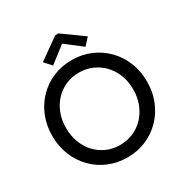

<svg xmlns="http://www.w3.org/2000/svg" viewBox="-207 -1085 1206 1257"><g transform="rotate(-30 396.5 -457.0)"><path d="M397.5 7.8Q321.3 7.8 255.9 -19.8Q190.4 -47.4 141.8 -97.2Q93.3 -147 66.2 -214.1Q39.1 -281.2 39.1 -360.4Q39.1 -438.5 65.9 -505.4Q92.8 -572.3 141.1 -622.1Q189.5 -671.9 254.6 -699.7Q319.8 -727.5 396 -727.5Q472.7 -727.5 538.1 -699.7Q603.5 -671.9 652.1 -622.1Q700.7 -572.3 727.8 -505.4Q754.9 -438.5 754.9 -359.4Q754.9 -280.8 727.8 -213.9Q700.7 -147 652.1 -97.2Q603.5 -47.4 538.6 -19.8Q473.6 7.8 397.5 7.8ZM395.5 -86.9Q450.7 -86.9 497.6 -107.7Q544.4 -128.4 578.6 -165.5Q612.8 -202.6 631.8 -252.4Q650.9 -302.2 650.9 -360.4Q650.9 -419.9 631.6 -469.7Q612.3 -519.5 577.4 -556.2Q542.5 -592.8 496.1 -612.8Q449.7 -632.8 395.5 -632.8Q342.3 -632.8 296.4 -612.8Q250.5 -592.8 216.1 -556.2Q181.6 -519.5 162.4 -469.7Q143.1 -419.9 143.1 -360.4Q143.1 -301.8 161.9 -251.7Q180.7 -201.7 214.8 -164.8Q249 -127.9 295.2 -107.4Q341.3 -86.9 395.5 -86.9ZM274.9 -757.3 227.1 -809.1 385.3 -921.9H409.7L566.9 -809.1L519.5 -757.3L398.9 -850.6H395Z"/></g></svg>

Font: Reddit Sans Medium
Style: Regular
Weight: 500
Designer: Stephen Hutchings
Foundry: Reddit
Version: Version 1.014